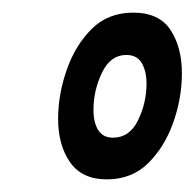

<svg xmlns="http://www.w3.org/2000/svg" viewBox="-20 -740 308 304"><path d="M149 -456Q110 -456 91 -483Q72 -510 72 -552Q72 -590 85.5 -629Q99 -668 125 -694Q151 -720 191 -720Q232 -720 250 -692.5Q268 -665 268 -624Q268 -585 254.5 -546.5Q241 -508 215 -482Q189 -456 149 -456ZM159 -522Q185 -522 198.5 -549.5Q212 -577 212 -608Q212 -627 204.5 -640Q197 -653 180 -653Q155 -653 141.5 -625Q128 -597 128 -566Q128 -546 135.5 -534Q143 -522 159 -522Z"/></svg>

Font: Georama Extra Condensed Medium
Style: Italic
Weight: 500
Width: 2
Italic angle: -9°
Designer: Jean-Baptiste Levee
Foundry: Production Type
Version: Version 1.000